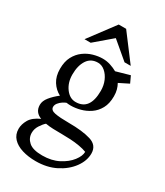

<svg xmlns="http://www.w3.org/2000/svg" viewBox="-218 -764 927 1076"><g transform="rotate(30 245.0 -226.0)"><path d="M199 222Q151 222 111.5 210Q72 198 49 173.5Q26 149 26 112Q26 83 43.5 52.5Q61 22 108 1Q86 -7 74 -23Q62 -39 62 -64Q62 -89 82.5 -114.5Q103 -140 134 -164Q101 -181 80 -214Q59 -247 59 -295Q59 -342 76 -374Q93 -406 120 -426Q147 -446 178.5 -455Q210 -464 239 -464Q265 -464 289.5 -456Q314 -448 333 -437L421 -462L441 -419L379 -388Q388 -372 393 -353.5Q398 -335 398 -312Q398 -265 380.5 -233Q363 -201 335 -182Q307 -163 275 -154.5Q243 -146 214 -146Q207 -146 200 -146.5Q193 -147 186 -148Q177 -145 164 -136.5Q151 -128 141.5 -116Q132 -104 132 -91Q132 -69 163.5 -63Q195 -57 253 -57Q342 -57 395.5 -40.5Q449 -24 449 29Q449 76 416.5 120.5Q384 165 328 193.5Q272 222 199 222ZM227 -177Q319 -177 319 -302Q319 -337 306.5 -366Q294 -395 273 -413Q252 -431 227 -431Q182 -431 158.5 -395.5Q135 -360 135 -302Q135 -250 162 -213.5Q189 -177 227 -177ZM215 176Q275 176 319.5 153Q364 130 389 97.5Q414 65 414 38Q394 30 365 25Q336 20 306.5 18.5Q277 17 254 17Q222 17 194.5 16Q167 15 145 11Q131 23 116 46Q101 69 101 95Q101 129 127.5 152.5Q154 176 215 176ZM95 -507 220 -674H268L394 -507H354L244 -600L135 -507Z"/></g></svg>

Font: Belleza
Style: Regular
Weight: 400
Designer: Eduardo Rodriguez Tunni
Foundry: Eduardo Rodriguez Tunni
Version: Version 1.003; ttfautohint (v1.8.4.7-5d5b)